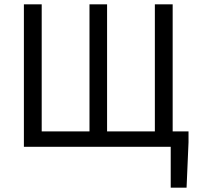

<svg xmlns="http://www.w3.org/2000/svg" viewBox="-20 -676 914 884"><path d="M766 188V0H90V-656H172V-71H392V-656H473V-71H693V-656H775V-71H848V-21L839 188Z"/></svg>

Font: Source Sans Pro
Style: Regular
Weight: 400
Designer: Paul D. Hunt
Foundry: Adobe Systems Incorporated
Version: Version 2.021;PS 2.000;hotconv 1.0.86;makeotf.lib2.5.63406